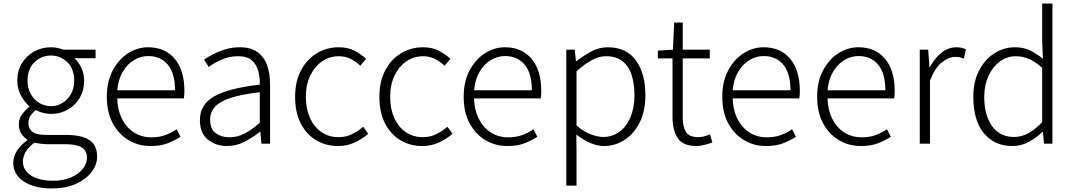

<svg xmlns="http://www.w3.org/2000/svg" viewBox="-20 -815 6089 1089"><path d="M274.9 253.9Q175.3 253.9 115.2 214.6Q55.2 175.3 55.2 107.9Q55.2 72.8 76.7 39.3Q98.1 5.9 134.8 -19V-23.9Q114.7 -36.1 100.8 -57.4Q86.9 -78.6 86.9 -109.9Q86.9 -144.5 107.4 -169.9Q127.9 -195.3 146 -209V-212.9Q120.6 -233.9 99.4 -272Q78.1 -310.1 78.1 -357.9Q78.1 -413.6 104 -456.1Q129.9 -498.5 173.1 -522.7Q216.3 -546.9 269 -546.9Q290.5 -546.9 308.8 -542.5Q327.1 -538.1 339.8 -533.2H522V-484.9H401.9Q425.8 -463.9 441.4 -430.7Q457 -397.5 457 -356.9Q457 -301.8 431.9 -259.5Q406.7 -217.3 364 -193.1Q321.3 -168.9 269 -168.9Q247.1 -168.9 224.1 -174.8Q201.2 -180.7 183.1 -190.9Q166.5 -177.7 153.8 -160.2Q141.1 -142.6 141.1 -117.2Q141.1 -88.4 162.1 -69.1Q183.1 -49.8 241.2 -49.8H353Q443.8 -49.8 487.3 -20.3Q530.8 9.3 530.8 73.2Q530.8 119.6 499.3 160.9Q467.8 202.1 410.4 228Q353 253.9 274.9 253.9ZM269 -212.9Q304.2 -212.9 334.2 -231Q364.3 -249 382.6 -281.7Q400.9 -314.5 400.9 -357.9Q400.9 -423.8 362.1 -461.9Q323.2 -500 269 -500Q214.4 -500 175.3 -461.9Q136.2 -423.8 136.2 -357.9Q136.2 -314.5 154.5 -281.7Q172.9 -249 203.1 -231Q233.4 -212.9 269 -212.9ZM282.2 210Q339.8 210 382.8 191.2Q425.8 172.4 449.5 142.6Q473.1 112.8 473.1 81.1Q473.1 38.1 442.1 20.5Q411.1 2.9 352.1 2.9H243.2Q233.9 2.9 215.1 0.7Q196.3 -1.5 175.8 -5.9Q141.6 18.1 125.7 46.1Q109.9 74.2 109.9 101.1Q109.9 149.9 155 179.9Q200.2 210 282.2 210Z M834 13.2Q765.1 13.2 709 -20.3Q652.8 -53.7 619.4 -116.2Q585.9 -178.7 585.9 -266.1Q585.9 -352.5 619.4 -415.5Q652.8 -478.5 706.3 -512.7Q759.8 -546.9 819.8 -546.9Q916.5 -546.9 971.2 -481.4Q1025.9 -416 1025.9 -298.8Q1025.9 -276.4 1022.9 -256.8H645Q646.5 -191.9 671.1 -142.1Q695.8 -92.3 739 -64.2Q782.2 -36.1 839.8 -36.1Q882.3 -36.1 917 -48.6Q951.7 -61 981.9 -82L1003.9 -39.1Q971.7 -18.6 931.6 -2.7Q891.6 13.2 834 13.2ZM645 -303.2H972.7Q972.7 -399.9 931.6 -448.5Q890.6 -497.1 820.8 -497.1Q777.3 -497.1 739.3 -473.9Q701.2 -450.7 675.8 -407.2Q650.4 -363.8 645 -303.2Z M1268.6 13.2Q1204.1 13.2 1158.9 -23.2Q1113.8 -59.6 1113.8 -133.8Q1113.8 -222.7 1195.6 -268.8Q1277.3 -314.9 1453.6 -335Q1454.6 -374.5 1445.1 -411.4Q1435.5 -448.2 1408.9 -472.2Q1382.3 -496.1 1331.5 -496.1Q1279.3 -496.1 1235.4 -476.1Q1191.4 -456.1 1163.6 -435.1L1137.7 -477.1Q1158.2 -491.2 1189 -507.3Q1219.7 -523.4 1258.1 -535.2Q1296.4 -546.9 1339.8 -546.9Q1403.3 -546.9 1440.9 -519.3Q1478.5 -491.7 1495.1 -444.3Q1511.7 -397 1511.7 -337.9V0H1462.9L1456.5 -67.9H1454.6Q1414.1 -35.2 1366.9 -11Q1319.8 13.2 1268.6 13.2ZM1280.8 -36.1Q1325.2 -36.1 1366 -56.9Q1406.7 -77.6 1453.6 -119.1V-292Q1348.6 -279.8 1286.9 -259.3Q1225.1 -238.8 1198.5 -208.5Q1171.9 -178.2 1171.9 -137.2Q1171.9 -82 1204.1 -59.1Q1236.3 -36.1 1280.8 -36.1Z M1897.5 13.2Q1828.1 13.2 1772.9 -19.8Q1717.8 -52.7 1685.8 -115.2Q1653.8 -177.7 1653.8 -266.1Q1653.8 -355 1688 -417.7Q1722.2 -480.5 1778.3 -513.7Q1834.5 -546.9 1900.9 -546.9Q1954.1 -546.9 1991.5 -526.9Q2028.8 -506.8 2056.6 -481.9L2023.4 -441.9Q1999 -465.3 1969 -480.7Q1939 -496.1 1901.9 -496.1Q1848.6 -496.1 1806.4 -466.8Q1764.2 -437.5 1739.5 -385.7Q1714.8 -334 1714.8 -266.1Q1714.8 -198.2 1738 -146.5Q1761.2 -94.7 1803 -65.9Q1844.7 -37.1 1900.9 -37.1Q1941.9 -37.1 1977.3 -54.4Q2012.7 -71.8 2039.6 -96.2L2068.8 -56.2Q2033.2 -25.9 1990.5 -6.3Q1947.8 13.2 1897.5 13.2Z M2375.5 13.2Q2306.2 13.2 2251 -19.8Q2195.8 -52.7 2163.8 -115.2Q2131.8 -177.7 2131.8 -266.1Q2131.8 -355 2166 -417.7Q2200.2 -480.5 2256.3 -513.7Q2312.5 -546.9 2378.9 -546.9Q2432.1 -546.9 2469.5 -526.9Q2506.8 -506.8 2534.7 -481.9L2501.5 -441.9Q2477.1 -465.3 2447 -480.7Q2417 -496.1 2379.9 -496.1Q2326.7 -496.1 2284.4 -466.8Q2242.2 -437.5 2217.5 -385.7Q2192.9 -334 2192.9 -266.1Q2192.9 -198.2 2216.1 -146.5Q2239.3 -94.7 2281 -65.9Q2322.8 -37.1 2378.9 -37.1Q2419.9 -37.1 2455.3 -54.4Q2490.7 -71.8 2517.6 -96.2L2546.9 -56.2Q2511.2 -25.9 2468.5 -6.3Q2425.8 13.2 2375.5 13.2Z M2857.9 13.2Q2789.1 13.2 2732.9 -20.3Q2676.8 -53.7 2643.3 -116.2Q2609.9 -178.7 2609.9 -266.1Q2609.9 -352.5 2643.3 -415.5Q2676.8 -478.5 2730.2 -512.7Q2783.7 -546.9 2843.8 -546.9Q2940.4 -546.9 2995.1 -481.4Q3049.8 -416 3049.8 -298.8Q3049.8 -276.4 3046.9 -256.8H2668.9Q2670.4 -191.9 2695.1 -142.1Q2719.7 -92.3 2762.9 -64.2Q2806.2 -36.1 2863.8 -36.1Q2906.2 -36.1 2940.9 -48.6Q2975.6 -61 3005.9 -82L3027.8 -39.1Q2995.6 -18.6 2955.6 -2.7Q2915.5 13.2 2857.9 13.2ZM2668.9 -303.2H2996.6Q2996.6 -399.9 2955.6 -448.5Q2914.6 -497.1 2844.7 -497.1Q2801.3 -497.1 2763.2 -473.9Q2725.1 -450.7 2699.7 -407.2Q2674.3 -363.8 2668.9 -303.2Z M3191.9 237.8V-533.2H3239.7L3246.6 -467.8H3249Q3287.6 -498 3332.8 -522.5Q3377.9 -546.9 3426.8 -546.9Q3533.2 -546.9 3586.9 -472.4Q3640.6 -397.9 3640.6 -274.9Q3640.6 -184.1 3607.9 -119.6Q3575.2 -55.2 3521.7 -21Q3468.3 13.2 3405.8 13.2Q3368.2 13.2 3328.6 -3.7Q3289.1 -20.5 3249 -51.8L3250 45.9V237.8ZM3400.9 -38.1Q3452.6 -38.1 3492.9 -67.4Q3533.2 -96.7 3555.9 -150.1Q3578.6 -203.6 3578.6 -274.9Q3578.6 -338.9 3562.7 -388.9Q3546.9 -439 3511 -467.5Q3475.1 -496.1 3416 -496.1Q3377.4 -496.1 3336.9 -474.1Q3296.4 -452.1 3250 -411.1V-103Q3292.5 -66.9 3332 -52.5Q3371.6 -38.1 3400.9 -38.1Z M3931.6 13.2Q3853 13.2 3823.7 -32.2Q3794.4 -77.6 3794.4 -151.9V-483.9H3711.4V-527.8L3796.9 -533.2L3803.7 -687H3852.5V-533.2H4005.9V-483.9H3852.5V-147.9Q3852.5 -97.7 3870.4 -67.4Q3888.2 -37.1 3941.4 -37.1Q3956.5 -37.1 3974.4 -41.7Q3992.2 -46.4 4006.8 -53.2L4020.5 -6.8Q3997.6 1.5 3973.6 7.3Q3949.7 13.2 3931.6 13.2Z M4324.7 13.2Q4255.9 13.2 4199.7 -20.3Q4143.6 -53.7 4110.1 -116.2Q4076.7 -178.7 4076.7 -266.1Q4076.7 -352.5 4110.1 -415.5Q4143.6 -478.5 4197 -512.7Q4250.5 -546.9 4310.5 -546.9Q4407.2 -546.9 4461.9 -481.4Q4516.6 -416 4516.6 -298.8Q4516.6 -276.4 4513.7 -256.8H4135.7Q4137.2 -191.9 4161.9 -142.1Q4186.5 -92.3 4229.7 -64.2Q4272.9 -36.1 4330.6 -36.1Q4373 -36.1 4407.7 -48.6Q4442.4 -61 4472.7 -82L4494.6 -39.1Q4462.4 -18.6 4422.4 -2.7Q4382.3 13.2 4324.7 13.2ZM4135.7 -303.2H4463.4Q4463.4 -399.9 4422.4 -448.5Q4381.3 -497.1 4311.5 -497.1Q4268.1 -497.1 4230 -473.9Q4191.9 -450.7 4166.5 -407.2Q4141.1 -363.8 4135.7 -303.2Z M4862.8 13.2Q4793.9 13.2 4737.8 -20.3Q4681.6 -53.7 4648.2 -116.2Q4614.7 -178.7 4614.7 -266.1Q4614.7 -352.5 4648.2 -415.5Q4681.6 -478.5 4735.1 -512.7Q4788.6 -546.9 4848.6 -546.9Q4945.3 -546.9 5000 -481.4Q5054.7 -416 5054.7 -298.8Q5054.7 -276.4 5051.8 -256.8H4673.8Q4675.3 -191.9 4700 -142.1Q4724.6 -92.3 4767.8 -64.2Q4811 -36.1 4868.7 -36.1Q4911.1 -36.1 4945.8 -48.6Q4980.5 -61 5010.7 -82L5032.7 -39.1Q5000.5 -18.6 4960.4 -2.7Q4920.4 13.2 4862.8 13.2ZM4673.8 -303.2H5001.5Q5001.5 -399.9 4960.4 -448.5Q4919.4 -497.1 4849.6 -497.1Q4806.2 -497.1 4768.1 -473.9Q4730 -450.7 4704.6 -407.2Q4679.2 -363.8 4673.8 -303.2Z M5196.8 0V-533.2H5244.6L5251.5 -434.1H5253.9Q5280.8 -484.4 5319.6 -515.6Q5358.4 -546.9 5404.8 -546.9Q5436 -546.9 5458.5 -535.2L5446.8 -482.9Q5433.1 -488.3 5423.3 -490.2Q5413.6 -492.2 5397.5 -492.2Q5362.3 -492.2 5323 -462.2Q5283.7 -432.1 5254.9 -357.9V0Z M5721.2 13.2Q5620.6 13.2 5560.5 -59.3Q5500.5 -131.8 5500.5 -266.1Q5500.5 -352.1 5533.2 -415Q5565.9 -478 5619.6 -512.5Q5673.3 -546.9 5736.3 -546.9Q5784.2 -546.9 5820.3 -529.8Q5856.4 -512.7 5895.5 -481.9L5891.1 -578.1V-794.9H5949.2V0H5901.4L5895.5 -66.9H5892.6Q5859.9 -34.7 5816.4 -10.7Q5772.9 13.2 5721.2 13.2ZM5731.4 -38.1Q5773.9 -38.1 5812.7 -59.3Q5851.6 -80.6 5891.1 -122.1V-430.2Q5851.6 -465.8 5815.7 -481Q5779.8 -496.1 5742.2 -496.1Q5691.4 -496.1 5650.6 -465.8Q5609.9 -435.5 5586.2 -383.5Q5562.5 -331.5 5562.5 -266.1Q5562.5 -162.6 5606.4 -100.3Q5650.4 -38.1 5731.4 -38.1Z"/></svg>

Font: Source Han Sans CN Light
Style: Regular
Weight: 300
Designer: Ryoko NISHIZUKA  (kana, bopomofo & ideographs); Paul D. Hunt (Latin, Greek & Cyrillic); Sandoll Communications , Soo-you
Foundry: Adobe
Version: Version 2.000;hotconv 1.0.107;makeotfexe 2.5.65593